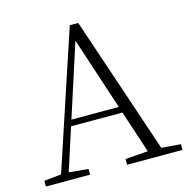

<svg xmlns="http://www.w3.org/2000/svg" viewBox="-107 -834 921 937"><g transform="rotate(-15 353.5 -365.0)"><path d="M11 0V-29L109 -39H126L234 -29V0ZM85 0 327 -730H370L616 0H548L324 -682H344L340 -668L124 0ZM192 -252 194 -283H493L495 -252ZM421 0V-29L554 -39H574L701 -29V0Z"/></g></svg>

Font: Noto Serif HK
Style: Regular
Weight: 200
Designer: Ryoko NISHIZUKA 西塚涼子 (kana & ideographs); Frank Grießhammer (Latin, Greek & Cyrillic); Wenlong ZHANG 张文龙 (bopomofo); San
Foundry: Adobe
Version: Version 2.001;hotconv 1.1.0;makeotfexe 2.6.0